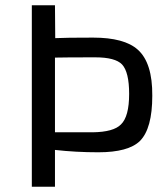

<svg xmlns="http://www.w3.org/2000/svg" viewBox="-20 -710 629 730"><path d="M190 -565Q228 -567 334 -567Q453 -567 504 -521Q560 -471 559 -346Q559 -221 512 -174Q468 -131 354 -131Q268 -131 189 -140V0H101V-690H189ZM332 -207Q412 -208 440 -237Q471 -267 471 -353Q471 -436 444 -465Q418 -492 342 -492Q229 -492 189 -491V-207Z"/></svg>

Font: Taylor Sans
Style: Regular
Weight: 400
Italic angle: -8°
Designer: Natanael Gama
Version: Version 1.001 September 8, 2015